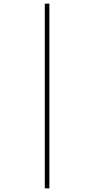

<svg xmlns="http://www.w3.org/2000/svg" viewBox="-20 -782 517 1050"><path d="M225 -762V248H250V-762Z"/></svg>

Font: Noto Sans Thai Looped SemiCondensed Thin
Style: Regular
Weight: 100
Width: 4
Designer: Sasikarn Vongin, Ben Mitchell
Foundry: The Fontpad Ltd
Version: Version 1.001